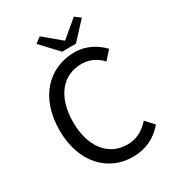

<svg xmlns="http://www.w3.org/2000/svg" viewBox="-230 -1121 1161 1271"><g transform="rotate(-30 350.0 -486.0)"><path d="M229 -954 350 -824H456L576 -954L533 -986L406 -879H401L273 -986ZM75 -381C75 -133 221 14 410 14C511 14 587 -26 647 -96L590 -158C542 -105 489 -75 419 -75C274 -75 180 -194 180 -384C180 -573 274 -690 419 -690C483 -690 533 -663 572 -621L629 -685C584 -733 511 -780 419 -780C220 -780 75 -629 75 -381Z"/></g></svg>

Font: Kawkab Mono Light
Style: Bold
Weight: 400
Monospace: yes
Designer: Abdullah Arif
Foundry: Abdullah Arif
Version: Version 1.000;PS 000.500;hotconv 1.0.88;makeotf.lib2.5.64775